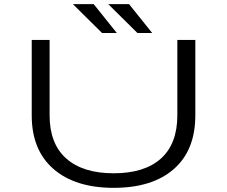

<svg xmlns="http://www.w3.org/2000/svg" viewBox="-20 -892 1090 923"><path d="M711.5 -733.5H640.5L500.5 -872H600.5ZM541.5 -733.5H470.5L330.5 -872H430.5ZM526.5 11Q341.5 11 237 -79.8Q132.5 -170.5 132.5 -337.5V-700H218.5V-337Q218.5 -201 298.5 -130Q378.5 -59 526.5 -59Q675 -59 753.8 -130Q832.5 -201 832.5 -337.5V-700H919V-337.5Q919 -170 815.8 -79.5Q712.5 11 526.5 11Z"/></svg>

Font: League Mono Extended Light
Style: Regular
Weight: 300
Width: 9
Designer: Tyler Finck
Foundry: The League of Moveable Type / Tyler Finck
Version: Version 2.210